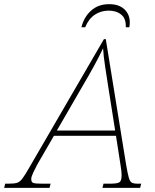

<svg xmlns="http://www.w3.org/2000/svg" viewBox="-81 -902 745 922"><path d="M-61 0 -56 -20H-39Q-13 -20 0.5 -24Q14 -28 26.5 -44.5Q39 -61 60 -98L418 -714H427L525 -109Q532 -68 537.5 -49Q543 -30 552 -25Q561 -20 579 -20H597L592 0H411L416 -20H449Q484 -20 493.5 -27.5Q503 -35 503 -60Q503 -71 501 -87Q499 -103 498 -108L476 -250H178L98 -112Q88 -93 78.5 -73Q69 -53 69 -42Q69 -27 79 -23.5Q89 -20 120 -20H162L157 0ZM318 -493 192 -275H472L439 -484Q432 -528 424 -581Q416 -634 414 -670Q397 -634 372 -588Q347 -542 318 -493ZM310 -771Q322 -820 356.5 -851Q391 -882 443 -882Q496 -882 522.5 -851Q549 -820 540 -771H523Q525 -812 501.5 -831.5Q478 -851 441 -851Q404 -851 374.5 -831.5Q345 -812 328 -771Z"/></svg>

Font: Noto Serif Thin
Style: Italic
Weight: 100
Italic angle: -12°
Designer: Monotype Design Team
Foundry: Monotype Imaging Inc.
Version: Version 2.014; ttfautohint (v1.8.4.7-5d5b)